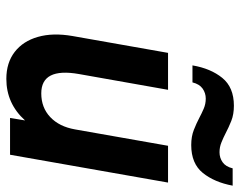

<svg xmlns="http://www.w3.org/2000/svg" viewBox="-98 -666 776 621"><g transform="rotate(90 290.5 -356.0)"><path d="M235.5 12Q183.5 12 148.5 -15Q113.5 -42 99.8 -90.2Q86 -138.5 97 -202L151.5 -511H271L220 -223Q198.5 -101 282.5 -101Q328.5 -101 359.2 -130Q390 -159 399 -210L452 -511H571L481 0H362L370 -48.5Q315.5 12 235.5 12ZM449.5 -586Q422 -586 400.5 -594.5Q379 -603 362 -612Q348 -619.5 332.5 -626.2Q317 -633 299.5 -633Q281.5 -633 267 -622.8Q252.5 -612.5 247 -590H192Q202 -649 232.5 -686.5Q263 -724 322.5 -724Q350.5 -724 371.8 -715.5Q393 -707 411 -697.5Q425.5 -690 440.8 -683.8Q456 -677.5 473 -677.5Q491 -677.5 505.2 -687.5Q519.5 -697.5 525 -720H581Q570 -661 539.8 -623.5Q509.5 -586 449.5 -586Z"/></g></svg>

Font: Overpass
Style: Bold Italic
Weight: 700
Italic angle: -10°
Designer: Delve Withrington, Dave Bailey, Thomas Jockin
Foundry: Delve Fonts LLC
Version: Version 4.000; ttfautohint (v1.8.3)